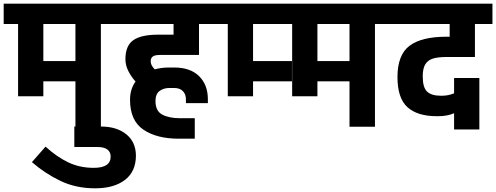

<svg xmlns="http://www.w3.org/2000/svg" viewBox="-30 -687 2690 1041"><path d="M612 -667V-557H517V0H379V-246H205V-165H68V-557H-10V-667ZM379 -356V-557H205V-356Z M143 192 217 108Q277 163 339.5 193Q402 223 478 223Q570 223 570 162Q570 137 552 123.5Q534 110 498 110H373V-1H517Q602 -1 654 40.5Q706 82 707 156Q707 243 647.5 288.5Q588 334 486 334Q381 334 297 293.5Q213 253 143 192Z M787 -354Q787 -333 809 -311Q845 -321 888 -321H914Q1002 -321 1049.5 -274Q1097 -227 1097 -149V-128H978V-149Q978 -176 961.5 -193Q945 -210 914 -210H888Q858 -210 835.5 -194Q813 -178 813 -139Q813 -85 850 -65.5Q887 -46 947 -46H1026V65H939Q820 65 747.5 16Q675 -33 675 -146Q675 -204 705 -245Q682 -270 666 -301.5Q650 -333 650 -366Q650 -439 692.5 -469Q735 -499 827 -499H911V-557H592V-667H1161V-557H1049V-389H836Q811 -389 799 -381Q787 -373 787 -354Z M1553 -246H1342V-165H1205V-557H1127V-667H1496V-557H1342V-356H1553Z M2098 -667V-557H2003V0H1865V-246H1691V-165H1554V-557H1476V-667ZM1865 -356V-557H1691V-356Z M2262 -273Q2262 -213 2285.5 -190.5Q2309 -168 2359 -168H2367Q2400 -168 2432 -181V-264H2569V15H2432V-73Q2395 -57 2346 -57H2338Q2233 -57 2179 -106Q2125 -155 2125 -269Q2125 -389 2190 -438.5Q2255 -488 2392 -488H2408V-557H2078V-667H2640V-557H2545V-378H2392Q2345 -378 2317.5 -369.5Q2290 -361 2276 -338.5Q2262 -316 2262 -273Z"/></svg>

Font: Biryani ExtraBold
Style: Regular
Weight: 800
Designer: Dan Reynolds and Mathieu Reguer
Foundry: Dan Reynolds and Mathieu Reguer
Version: Version 1.004; ttfautohint (v1.1) -l 5 -r 5 -G 72 -x 0 -D la